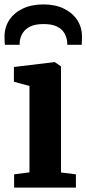

<svg xmlns="http://www.w3.org/2000/svg" viewBox="-26 -850 391 870"><path d="M38 0V-60L107.5 -69V-460.5L37 -479.5V-546.5L220.5 -568.5H222.5L250.5 -549V-68.5L318 -60V0ZM171.5 -830Q224 -830 263.2 -811Q302.5 -792 324 -759.2Q345.5 -726.5 345.5 -683.5Q345.5 -675.5 345 -664.5Q344.5 -653.5 344.5 -647H279Q279 -650.5 278.8 -655.5Q278.5 -660.5 277.5 -666Q275 -684.5 264.5 -701.8Q254 -719 231.5 -730Q209 -741 171.5 -741Q133.5 -741 111 -729.8Q88.5 -718.5 77.8 -701.5Q67 -684.5 64 -665.5Q63.5 -660.5 63.2 -655.5Q63 -650.5 63 -647H-3.5Q-5 -653.5 -5.2 -664.5Q-5.5 -675.5 -5.5 -684.5Q-5.5 -726.5 16 -759.2Q37.5 -792 77.2 -811Q117 -830 171.5 -830Z"/></svg>

Font: Merriweather Light 18pt
Style: Bold
Weight: 700
Version: Version 2.100